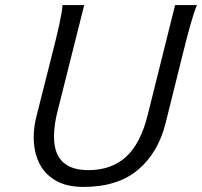

<svg xmlns="http://www.w3.org/2000/svg" viewBox="-20 -716 787 748"><path d="M688 -489.3 625 -235.8Q596.2 -120.6 517.3 -54.2Q438.5 12.2 305.2 12.2Q238.3 12.2 195.1 -13.7Q151.9 -39.6 131.6 -83Q111.3 -126.5 111.3 -181.2Q111.3 -223.6 123 -266.6L179.2 -489.3Q199.2 -566.4 210.4 -617.7Q221.7 -668.9 223.6 -696.3H308.1L204.6 -284.2Q190.4 -230.5 190.4 -183.6Q190.4 -53.2 324.2 -53.2Q413.6 -53.2 470.5 -104.5Q527.3 -155.8 555.2 -267.1L662.1 -696.3H747.1Q735.8 -668.9 721.7 -618.9Q707.5 -568.8 688 -489.3Z"/></svg>

Font: Lesson One Light
Style: Italic
Weight: 300
Italic angle: -14°
Designer: But Ko, Victor Gaultney, Annie Olsen, Julie Remington, Don Collingsworth, Eric Hays, Becca Hirsbrunner
Version: Version 1.100